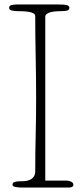

<svg xmlns="http://www.w3.org/2000/svg" viewBox="-20 -841 365 861"><path d="M183 -31H279Q290 -31 299.5 -26Q309 -21 309 -13Q309 0 289 0H77Q63 0 49.5 -2.5Q36 -5 36 -13Q36 -22 46 -25Q56 -28 65 -28Q75 -28 87.5 -28.5Q100 -29 111.5 -33.5Q123 -38 130.5 -47.5Q138 -57 138 -74Q138 -156 140 -234.5Q142 -313 142 -401Q142 -489 140 -584.5Q138 -680 138 -768Q138 -777 129.5 -781.5Q121 -786 108.5 -788Q96 -790 82 -790.5Q68 -791 58 -791Q47 -791 34 -793.5Q21 -796 21 -806Q21 -817 35 -819Q49 -821 58 -821H240Q272 -821 281.5 -817.5Q291 -814 291 -806Q291 -795 278.5 -793Q266 -791 254 -791Q249 -791 237.5 -790.5Q226 -790 214 -788Q202 -786 192.5 -780.5Q183 -775 183 -766Z"/></svg>

Font: Life Savers
Style: Regular
Weight: 400
Designer: Pablo Impallari, Rodrigo Fuenzalida, Brenda Gallo
Foundry: Pablo Impallari, Rodrigo Fuenzalida, Brenda Gallo
Version: Version 3.001; ttfautohint (v0.95) -l 8 -r 50 -G 200 -x 14 -